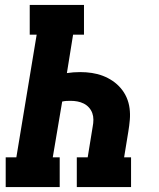

<svg xmlns="http://www.w3.org/2000/svg" viewBox="-20 -755 640 775"><path d="M3 0V-120H46L128 -615H100V-735H319V-615H275L250 -460Q263 -462 276.5 -463Q290 -464 304 -464Q328 -464 351 -460.5Q374 -457 395 -449Q416 -441 434.5 -428.5Q453 -416 467.5 -399Q482 -382 491 -361.5Q500 -341 503 -318Q506 -295 504 -271.5Q502 -248 498 -224L481 -120H509V0H290V-120H334L354 -243Q357 -258 357 -272Q357 -286 352.5 -298.5Q348 -311 339 -321Q330 -331 318 -337Q306 -343 292.5 -345.5Q279 -348 265 -348Q256 -348 247.5 -347.5Q239 -347 231 -345L193 -120H221V0Z"/></svg>

Font: Iosevka Curly Slab HvExObl
Style: Regular
Weight: 900
Width: 7
Italic angle: -9°
Monospace: yes
Designer: Belleve Invis
Foundry: Belleve Invis
Version: Version 11.1.0; ttfautohint (v1.8.3)